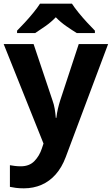

<svg xmlns="http://www.w3.org/2000/svg" viewBox="-20 -786 609 1046"><path d="M0 -546H163L266 -239Q274 -217 278 -193.5Q282 -170 284 -144H287Q290 -170 295.5 -193.5Q301 -217 308 -239L409 -546H569L338 70Q317 126 283.5 164Q250 202 206 221Q162 240 110 240Q85 240 66.5 237.5Q48 235 34 232V114Q45 116 60.5 118Q76 120 93 120Q140 120 167.5 91.5Q195 63 208 23L217 -4ZM372 -766Q386 -744 408.5 -716.5Q431 -689 455 -663Q479 -637 497 -619V-606H398Q372 -622 341 -643.5Q310 -665 284 -692Q258 -665 228 -644Q198 -623 172 -606H73V-619Q92 -638 115.5 -663.5Q139 -689 161.5 -716.5Q184 -744 198 -766Z"/></svg>

Font: Noto Sans Cham
Style: Bold
Weight: 700
Version: Version 2.002